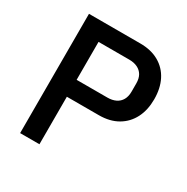

<svg xmlns="http://www.w3.org/2000/svg" viewBox="-160 -835 947 973"><g transform="rotate(30 313.5 -349.0)"><path d="M199 0H86V-698H386Q450 -698 495.5 -672Q541 -646 565 -599Q589 -552 589 -488Q589 -425 565 -378Q541 -331 495.5 -304.5Q450 -278 386 -278H199ZM199 -599V-377H379Q407 -377 427.5 -387Q448 -397 459 -416.5Q470 -436 470 -464V-512Q470 -541 459 -560Q448 -579 427.5 -589Q407 -599 379 -599Z"/></g></svg>

Font: IBM Plex Sans Medium
Style: Regular
Weight: 500
Designer: Mike Abbink, Paul van der Laan, Pieter van Rosmalen
Foundry: Bold Monday
Version: Version 3.201